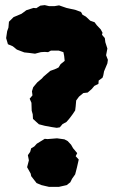

<svg xmlns="http://www.w3.org/2000/svg" viewBox="-20 -712 442 751"><path d="M132 -226 109 -247 108 -265 104 -279 103 -310 96 -326 107 -339 105 -355 110 -371 126 -390 144 -405 150 -412 164 -424 177 -435 194 -441 209 -448 217 -461 233 -474 231 -493 228 -508 210 -514H197H179L168 -508L155 -509L140 -508L117 -502L94 -505L75 -507L46 -518L30 -531L11 -539L4 -563L8 -590L13 -604L15 -627L33 -645L64 -658L83 -672L111 -681L122 -680L138 -690L155 -692L172 -688H193L211 -691L240 -681L276 -673L297 -665L303 -654L316 -647L333 -631L350 -625L358 -614L374 -597L381 -584L379 -576L390 -563L392 -547L400 -522L395 -496L402 -478L400 -464L387 -433L384 -417L381 -408L366 -397L365 -384L349 -376L339 -364L323 -350L306 -348L289 -334L278 -319L276 -296L274 -280L264 -265L252 -249L240 -235L225 -227L214 -214L202 -212L182 -215L155 -220ZM172 19 142 12 123 4 102 -23 100 -33 86 -58 93 -85 89 -105 98 -118 102 -132 114 -139 124 -150 155 -169 166 -168 203 -171 232 -167 245 -160 258 -146 266 -132 282 -113 276 -101 288 -88 281 -57 274 -30 262 -13 255 1 241 12 210 19Z"/></svg>

Font: Winky Rough ExtraBold
Style: Regular
Weight: 800
Designer: Simon Atzbach
Foundry: typofactur
Version: Version 1.206; ttfautohint (v1.8.4.7-5d5b)